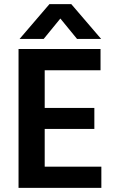

<svg xmlns="http://www.w3.org/2000/svg" viewBox="-20 -912 568 932"><path d="M273 -822 192 -723H75L220 -892H326L471 -723H354ZM197 -103H472V0H70V-674H468V-571H197V-388H438V-286H197Z"/></svg>

Font: Hind SemiBold
Style: Regular
Weight: 600
Designer: Manushi Parikh, Satya Rajpurohit
Foundry: Indian Type Foundry
Version: Version 2.001;PS 1.0;hotconv 1.0.79;makeotf.lib2.5.61930; tt